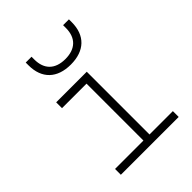

<svg xmlns="http://www.w3.org/2000/svg" viewBox="-219 -904 1025 1025"><g transform="rotate(-45 293.0 -391.5)"><path d="M89.8 0H526.4V-43.9H350.1V-517.6H119.1V-473.6H304.2V-43.9H89.8ZM317.4 -604.5C420.9 -604.5 480.5 -661.6 480.5 -761.7V-782.7H436.5V-761.7C436.5 -687.5 394 -646 317.4 -646C240.7 -646 198.2 -687.5 198.2 -761.7V-782.7H154.3V-761.7C154.3 -661.6 213.9 -604.5 317.4 -604.5Z"/></g></svg>

Font: Cascadia Mono PL ExtraLight
Style: Regular
Weight: 200
Monospace: yes
Designer: Aaron Bell
Foundry: Saja Typeworks
Version: Version 2404.023